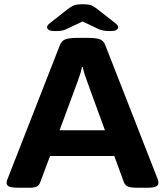

<svg xmlns="http://www.w3.org/2000/svg" viewBox="-20 -880 775 902"><path d="M72 2Q33 2 22 -4Q11 -10 11 -20Q11 -29 15 -38L261 -667Q269 -689 288 -695.5Q307 -702 338 -702H398Q430 -702 448.5 -695.5Q467 -689 475 -667L721 -38Q723 -33 723.5 -28.5Q724 -24 724 -20Q724 2 674 2H620Q598 2 583 -3Q568 -8 562 -24L517 -147H215L169 -24Q164 -9 152 -3.5Q140 2 122 2ZM346 -501 260 -268H473L388 -501Q382 -517 377 -533Q372 -549 369 -565H365Q362 -549 357 -533Q352 -517 346 -501ZM241 -734Q216 -734 208.5 -740Q201 -746 201 -751Q201 -754 203 -759Q205 -764 218 -774L298 -837Q314 -849 326.5 -854.5Q339 -860 368 -860Q399 -860 411.5 -854Q424 -848 439 -836L518 -774Q531 -764 533 -759Q535 -754 535 -751Q535 -746 528 -740Q521 -734 495 -734Q482 -734 469 -736Q456 -738 446 -742L368 -779L287 -741Q277 -737 266 -735.5Q255 -734 241 -734Z"/></svg>

Font: Asap Expanded
Style: Bold
Weight: 700
Width: 7
Designer: Pablo Cosgaya
Foundry: Omnibus-Type
Version: Version 3.001; ttfautohint (v1.8.4.7-5d5b)